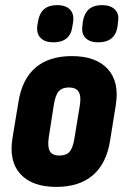

<svg xmlns="http://www.w3.org/2000/svg" viewBox="-20 -725 484 753"><path d="M201 8Q106 8 60 -42.5Q14 -93 29 -184L52 -323Q66 -414 119 -459.5Q172 -505 262 -505Q356 -505 402.5 -454.5Q449 -404 434 -312L412 -175Q398 -84 344.5 -38Q291 8 201 8ZM213 -115Q240 -115 253 -130Q266 -145 272 -183L293 -311Q299 -348 288.5 -365Q278 -382 250 -382Q224 -382 210.5 -367Q197 -352 191 -313L171 -185Q166 -149 175.5 -132Q185 -115 213 -115ZM365 -559Q333 -559 316 -575.5Q299 -592 303 -622L305 -640Q315 -705 380 -705Q413 -705 430.5 -688Q448 -671 443 -640L441 -622Q432 -559 365 -559ZM189 -559Q157 -559 140 -575.5Q123 -592 126 -622L129 -640Q139 -705 204 -705Q237 -705 254 -688Q271 -671 267 -640L264 -622Q256 -559 189 -559Z"/></svg>

Font: Sofia Sans Condensed Black
Style: Italic
Weight: 900
Italic angle: -9°
Version: Version 4.100